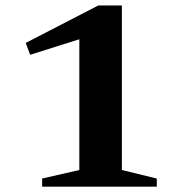

<svg xmlns="http://www.w3.org/2000/svg" viewBox="-20 -700 674 720"><path d="M277.5 -62.5V-602L313 -564L93 -494.5L76.5 -539L348.5 -679.5H437V-62.5L568 -30.5V0H138V-30.5Z"/></svg>

Font: Newsreader 16pt 16pt
Style: Bold
Weight: 700
Version: Version 1.003